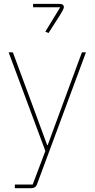

<svg xmlns="http://www.w3.org/2000/svg" viewBox="-20 -778 492 998"><path d="M231.9 -606 215.8 -613.8 293 -740.2H151.9V-757.8H289.1Q312 -757.8 312 -740.2Q312 -730.5 280.8 -682.1ZM57.1 200.2V181.2H149.9L215.8 6.8L24.9 -505.9H46.9L152.8 -220.2L225.1 -23.9H228L297.9 -213.9L405.8 -505.9H426.8L171.9 181.2Q165 200.2 141.1 200.2Z"/></svg>

Font: Anuphan Thin
Style: Regular
Weight: 250
Designer: Mike Abbink, Paul van der Laan, Pieter van Rosmalen, Mint Tantisuwanna
Foundry: Bold Monday; Cadson Demak
Version: Version 3.002;hotconv 1.0.109;makeotfexe 2.5.65596